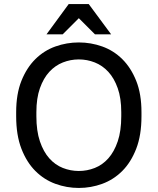

<svg xmlns="http://www.w3.org/2000/svg" viewBox="-20 -920 780 950"><path d="M370 10Q430 10 486 -10.5Q542 -31 585 -74Q628 -117 654 -184Q680 -251 680 -345V-365Q680 -455 654 -520Q628 -585 585 -627.5Q542 -670 486 -690Q430 -710 370 -710Q310 -710 254 -690Q198 -670 155 -627.5Q112 -585 86 -520Q60 -455 60 -365V-345Q60 -251 86 -184Q112 -117 155 -74Q198 -31 254 -10.5Q310 10 370 10ZM370 -74Q329 -74 291 -89Q253 -104 224 -136.5Q195 -169 177.5 -220.5Q160 -272 160 -345V-365Q160 -434 177.5 -483.5Q195 -533 224 -564.5Q253 -596 291 -611Q329 -626 370 -626Q411 -626 449 -611Q487 -596 516 -564.5Q545 -533 562.5 -483.5Q580 -434 580 -365V-345Q580 -272 562.5 -220.5Q545 -169 516 -136.5Q487 -104 449 -89Q411 -74 370 -74ZM210 -750H290L370 -830L450 -750H530L419 -900H320Z"/></svg>

Font: Golos Text VF
Style: Regular
Weight: 400
Designer: A.Korolkova, Vitaly Kuzmin
Foundry: ParaType Ltd
Version: Version 2.005